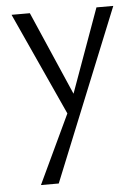

<svg xmlns="http://www.w3.org/2000/svg" viewBox="-51 -455 571 784"><g transform="rotate(-5 234.0 -62.5)"><path d="M443 -414 158 289H85L218 7L26 -414H101L250 -71L374 -414Z"/></g></svg>

Font: LXGW Bright TC
Style: Regular
Weight: 400
Designer: Christian Thalmann (Catharsis Fonts)
Foundry: LXGW / Christian Thalmann (Catharsis Fonts) / Fontworks Inc.
Version: Version 5.501